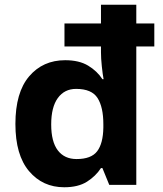

<svg xmlns="http://www.w3.org/2000/svg" viewBox="-20 -780 689 810"><path d="M251 10Q160 10 102.5 -58Q45 -126 45 -257Q45 -390 103 -458Q161 -526 255 -526Q314 -526 352 -503Q390 -480 412 -446H417Q413 -467 409.5 -500.5Q406 -534 406 -559V-584H252V-681H406V-760H555V-681H631V-584H555V0H441L412 -71H406Q384 -37 347 -13.5Q310 10 251 10ZM303 -109Q365 -109 390 -142Q415 -175 416 -242V-256Q416 -328 391.5 -366.5Q367 -405 301 -405Q252 -405 224 -366.5Q196 -328 196 -255Q196 -182 224 -145.5Q252 -109 303 -109Z"/></svg>

Font: Noto Sans Gurmukhi UI
Style: Bold
Weight: 700
Designer: Jelle Bosma - Monotype Design Team
Foundry: Monotype Imaging Inc.
Version: Version 2.004; ttfautohint (v1.8.4.7-5d5b)